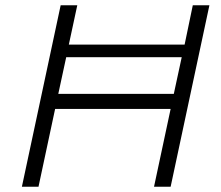

<svg xmlns="http://www.w3.org/2000/svg" viewBox="-20 -708 838 728"><path d="M63 0 210 -688H273L241 -539H680L711 -688H774L627 0H564L627 -295H189L126 0ZM201 -352H639L669 -491H231Z"/></svg>

Font: Saira SemiExpanded Light
Style: Italic
Weight: 300
Width: 6
Italic angle: -12°
Designer: Hector Gatti with collaboration of the Omnibus-Type team
Foundry: Omnibus-Type
Version: Version 1.101